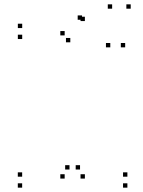

<svg xmlns="http://www.w3.org/2000/svg" viewBox="-20 -854 660 884"><path d="M566.5 10V-10H546.5V10ZM566.5 -40.5V-60.5H546.5V-40.5ZM348.5 -73.5V-93.5H328.5V-73.5ZM370.8 -31.8V-51.8H350.8V-31.8ZM370.8 -757V-777H350.8V-757ZM357.7 -763V-783H337.7V-763ZM82.2 -724.8V-744.8H62.2V-724.8ZM82.2 -674.3V-694.3H62.2V-674.3ZM303.7 -659.2V-679.2H283.7V-659.2ZM277.7 -691V-711H257.7V-691ZM277.7 -31.8V-51.8H257.7V-31.8ZM300 -73.5V-93.5H280V-73.5ZM82 -40.5V-60.5H62V-40.5ZM82 10V-10H62V10ZM556.3 -636V-656H536.3V-636ZM581.8 -814V-834H561.8V-814ZM496.3 -814V-834H476.3V-814ZM487.8 -636V-656H467.8V-636Z"/></svg>

Font: Monaspace Xenon Dots Var
Style: Regular
Weight: 400
Designer: Riley Cran and the Lettermatic Team
Version: Version 1.100 (Monaspace Xenon Dots)